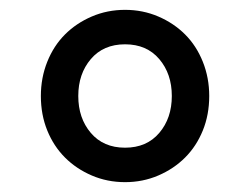

<svg xmlns="http://www.w3.org/2000/svg" viewBox="-20 -730 508 390"><path d="M234 -360Q198 -360 166.5 -373.5Q135 -387 112 -410Q89 -433 76 -465Q63 -497 63 -535Q63 -572 76 -604.5Q89 -637 112 -660Q135 -683 166.5 -696.5Q198 -710 234 -710Q270 -710 301.5 -696.5Q333 -683 356 -660Q379 -637 392 -604.5Q405 -572 405 -535Q405 -497 392 -465Q379 -433 356 -410Q333 -387 301.5 -373.5Q270 -360 234 -360ZM234 -430Q278 -430 303.5 -460Q329 -490 329 -535Q329 -580 303.5 -610Q278 -640 234 -640Q190 -640 164.5 -610Q139 -580 139 -535Q139 -490 164.5 -460Q190 -430 234 -430Z"/></svg>

Font: IBM Plex Sans Thai Text
Style: Regular
Weight: 450
Designer: Mike Abbink, Paul van der Laan, Pieter van Rosmalen, Ben Mitchell, Mark Frömberg
Foundry: Bold Monday
Version: Version 1.1